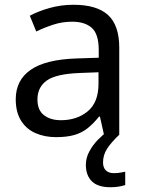

<svg xmlns="http://www.w3.org/2000/svg" viewBox="-20 -565 601 805"><path d="M288 -545Q386 -545 433 -502Q480 -459 480 -365V0H416L399 -76H395Q372 -47 347.5 -27.5Q323 -8 291.5 1Q260 10 215 10Q167 10 128.5 -7Q90 -24 68 -59.5Q46 -95 46 -149Q46 -229 109 -272.5Q172 -316 303 -320L394 -323V-355Q394 -422 365 -448Q336 -474 283 -474Q241 -474 203 -461.5Q165 -449 132 -433L105 -499Q140 -518 188 -531.5Q236 -545 288 -545ZM314 -259Q214 -255 175.5 -227Q137 -199 137 -148Q137 -103 164.5 -82Q192 -61 235 -61Q303 -61 348 -98.5Q393 -136 393 -214V-262ZM412 116Q412 138 424 149.5Q436 161 457 161Q474 161 485.5 158.5Q497 156 505 155V211Q491 215 477 217.5Q463 220 443 220Q390 220 365 195Q340 170 340 126Q340 97 354.5 70Q369 43 390.5 21Q412 -1 432 -15L480 0Q446 32 429 58.5Q412 85 412 116Z"/></svg>

Font: Noto Sans Georgian
Style: Regular
Weight: 400
Designer: Monotype Design Team, Akaki Razmadze
Foundry: Google LLC
Version: Version 2.002